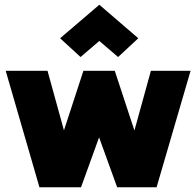

<svg xmlns="http://www.w3.org/2000/svg" viewBox="-20 -788 825 808"><path d="M146 0 4 -490H180L289 -95H202L331 -490H463L593 -95H506L615 -490H782L639 0H473L364 -301H430L321 0ZM319 -548 233 -627 398 -768 562 -627 477 -548 366 -643H430Z"/></svg>

Font: Gabarito Black
Style: Regular
Weight: 900
Designer: Leandro Assis / Alvaro Franca / Felipe Casaprima
Foundry: Naipe Foundry
Version: Version 1.000